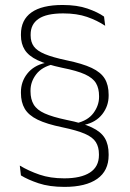

<svg xmlns="http://www.w3.org/2000/svg" viewBox="-20 -668 508 752"><path d="M278 -185Q324 -195.5 346 -225.2Q368 -255 368 -288.5V-291.5Q368 -322 356 -342.2Q344 -362.5 313 -376.8Q282 -391 223.5 -402.5Q162.5 -415.5 127.2 -432.2Q92 -449 77 -472.8Q62 -496.5 62 -529.5V-533.5Q62 -590 103 -619.2Q144 -648.5 225.5 -648.5Q282 -648.5 322.5 -634.5Q363 -620.5 387.5 -603L392 -567Q360.5 -588 320.8 -601.8Q281 -615.5 227.5 -615.5Q162 -615.5 131 -594.2Q100 -573 100 -533V-529Q100 -503.5 112.5 -486.2Q125 -469 155.5 -456.2Q186 -443.5 240 -432Q303 -419 339 -402Q375 -385 390.2 -360Q405.5 -335 405.5 -297V-293Q405.5 -253 380.8 -221Q356 -189 310.5 -179V-168ZM189 -416.5Q144 -406 121.8 -377Q99.5 -348 99.5 -313.5V-310Q99.5 -279.5 112 -258.5Q124.5 -237.5 155 -223.8Q185.5 -210 240 -198.5Q303.5 -186 339.5 -169Q375.5 -152 390.5 -127Q405.5 -102 405.5 -64V-60Q405.5 1 360.8 32.5Q316 64 232.5 64Q173.5 64 131 49.8Q88.5 35.5 62 19L57.5 -19.5Q92.5 1.5 134.8 16Q177 30.5 231.5 30.5Q297 30.5 332.2 7.8Q367.5 -15 367.5 -60.5V-64Q367.5 -92 355.5 -111.2Q343.5 -130.5 312.5 -144Q281.5 -157.5 224 -169.5Q163 -182 127.5 -199.2Q92 -216.5 77 -242Q62 -267.5 62 -303.5V-307.5Q62 -348 86.8 -379.5Q111.5 -411 156.5 -421.5V-431Z"/></svg>

Font: Anek Bangla
Style: Extra-light
Weight: 200
Designer: Sulekha Rajkumar (Bangla), Yesha Goshar (Latin)
Foundry: Ek Type
Version: Version 1.002;March 21, 2022;FontCreator 13.0.0.2683 64-bit